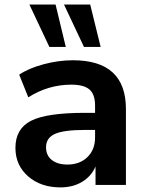

<svg xmlns="http://www.w3.org/2000/svg" viewBox="-20 -814 645 845"><path d="M246.1 10.7Q159.2 10.7 103.5 -38.1Q47.9 -86.9 47.9 -163.1Q47.9 -247.1 116.2 -282.2Q184.6 -317.4 354.5 -317.4H398.4V-349.6Q398.4 -398.4 374 -419.9Q349.6 -441.4 293.9 -441.4Q192.4 -441.4 104.5 -385.7L64.5 -485.4Q106.4 -513.7 171.9 -531.2Q237.3 -548.8 300.8 -548.8Q534.2 -548.8 534.2 -334V0H400.4V-81.1Q381.8 -38.1 341.3 -13.7Q300.8 10.7 246.1 10.7ZM109.4 -793.9H224.6L269.5 -607.4H197.3ZM182.6 -166Q182.6 -129.9 208 -109.9Q233.4 -89.8 276.4 -89.8Q331.1 -89.8 364.7 -122.6Q398.4 -155.3 398.4 -209V-242.2H355.5Q260.7 -242.2 221.7 -224.6Q182.6 -207 182.6 -166ZM261.7 -793.9H377L422.9 -607.4H349.6Z"/></svg>

Font: Min Sans Bold
Style: Regular
Weight: 700
Designer: Jinseong-Kim, NotoSansCJK, Nunito
Foundry: Jinseong-Kim
Version: Version 1.400;Glyphs 3.1.2 (3151)